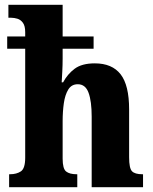

<svg xmlns="http://www.w3.org/2000/svg" viewBox="-20 -780 638 800"><path d="M18 0V-54H22Q49 -54 67 -66Q85 -78 85 -123V-577H10V-628H85V-646Q85 -672 75.5 -685Q66 -698 52.5 -702Q39 -706 27 -706H15V-760H241V-628H370V-577H241V-536Q241 -509 239.5 -481.5Q238 -454 237 -437H243Q261 -471 291 -493.5Q321 -516 375 -516Q447 -516 482.5 -470.5Q518 -425 518 -324V-125Q518 -79 530 -66.5Q542 -54 573 -54H576V0H362V-294Q362 -358 349 -393.5Q336 -429 304 -429Q278 -429 264.5 -407Q251 -385 246 -350Q241 -315 241 -275V-119Q241 -77 255.5 -65.5Q270 -54 299 -54H302V0Z"/></svg>

Font: Noto Serif Tamil Condensed ExtraBold
Style: Regular
Weight: 800
Width: 3
Designer: Indian Type Foundry, Tom Grace, and the Monotype Design Team
Foundry: Monotype Imaging Inc.
Version: Version 2.004; ttfautohint (v1.8.4.7-5d5b)